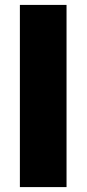

<svg xmlns="http://www.w3.org/2000/svg" viewBox="-20 -762 353 782"><path d="M61 -742H251V0H61Z"/></svg>

Font: Chess Sans ExtraBold
Style: Regular
Weight: 800
Designer: Wolf Bōese
Foundry: Wolf Bōese
Version: Version 7.223